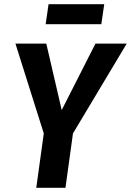

<svg xmlns="http://www.w3.org/2000/svg" viewBox="-20 -901 628 921"><path d="M330 -261 294 0H154L190 -261L54 -692H202L276 -373L438 -692H588ZM199 -785 213 -881H480L466 -785Z"/></svg>

Font: Fira Sans Condensed SemiBold
Style: Italic
Weight: 600
Width: 3
Italic angle: -8°
Designer: bBox Type GmbH & Carrois Corporate GbR & Edenspiekermann AG
Foundry: bBox Type GmbH & Carrois Corporate GbR & Edenspiekermann AG
Version: Version 4.301